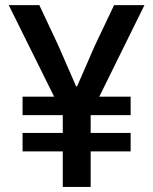

<svg xmlns="http://www.w3.org/2000/svg" viewBox="-20 -740 607 760"><path d="M228.5 -140.6H69.3V-213.9H228.5V-284.2H69.3V-357.4H194.3L14.6 -719.7H135.7L210.9 -559.6L281.2 -398.4H285.2L355.5 -559.6L431.6 -719.7H551.8L373 -357.4H497.1V-284.2H338.9V-213.9H497.1V-140.6H338.9V0H228.5Z"/></svg>

Font: Reddit Sans Vanilla SemiBold
Style: Regular
Weight: 600
Designer: Stephen Hutchings
Foundry: Reddit
Version: Version 1.013